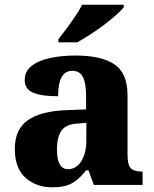

<svg xmlns="http://www.w3.org/2000/svg" viewBox="-20 -786 654 816"><path d="M200 10Q135 10 89 -30Q43 -70 43 -154Q43 -236 98 -275Q153 -314 265 -318L346 -321V-375Q346 -430 333 -457.5Q320 -485 287 -485Q227 -485 227 -377Q155 -377 120 -392.5Q85 -408 85 -446Q85 -483 114.5 -506Q144 -529 193 -539.5Q242 -550 301 -550Q411 -550 466.5 -512.5Q522 -475 522 -381V-128Q522 -87 535 -72Q548 -57 582 -57H586V0H379L356 -62H346Q324 -35 304.5 -19.5Q285 -4 261 3Q237 10 200 10ZM269 -67Q304 -67 325.5 -101Q347 -135 347 -191V-264L310 -261Q260 -258 241 -230.5Q222 -203 222 -151Q222 -67 269 -67ZM228 -619Q243 -638 262.5 -664Q282 -690 300 -717Q318 -744 329 -766H506V-756Q497 -743 474.5 -723Q452 -703 423 -681Q394 -659 363.5 -639.5Q333 -620 308 -606H228Z"/></svg>

Font: Noto Serif Georgian ExtraBold
Style: Regular
Weight: 800
Designer: Monotype Design Team, Akaki Razmadze
Foundry: Google LLC
Version: Version 2.003; ttfautohint (v1.8.4.7-5d5b)